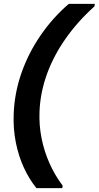

<svg xmlns="http://www.w3.org/2000/svg" viewBox="-20 -831 512 996"><path d="M169 145Q131 98 103.5 38Q76 -22 62 -92.5Q48 -163 51 -240Q55 -348 91 -451.5Q127 -555 190.5 -647.5Q254 -740 337 -811H472L470 -798Q384 -721 321 -631.5Q258 -542 223.5 -446.5Q189 -351 185 -253Q182 -183 195.5 -114.5Q209 -46 237 16.5Q265 79 305 132L303 145Z"/></svg>

Font: DM Sans 16pt
Style: Bold Italic
Weight: 700
Italic angle: -10°
Version: Version 4.004;gftools[0.9.30]